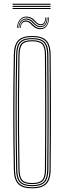

<svg xmlns="http://www.w3.org/2000/svg" viewBox="-20 -997 342 1022"><path d="M151.5 5.5Q99 5.5 76.8 -17.6Q54.5 -40.8 53.5 -93.5Q52 -177.2 51.2 -252.6Q50.5 -328 50.5 -400.6Q50.5 -473.2 51.2 -548.1Q52 -623 53.5 -705.5Q54.5 -759 76.8 -782.2Q99 -805.5 151.5 -805.5Q201.5 -805.5 225.2 -783.4Q249 -761.2 249.5 -705.5Q250.2 -628 250.8 -553.1Q251.2 -478.2 251.2 -403.5Q251.2 -328.8 250.8 -251.9Q250.2 -175 249.5 -93.5Q249 -38.5 225.2 -16.5Q201.5 5.5 151.5 5.5ZM151.5 -0.2Q199.2 -0.2 221.1 -21Q243 -41.8 243.5 -93.8Q244.2 -171.2 244.6 -245.9Q245 -320.5 245 -395.1Q245 -469.8 244.6 -546.8Q244.2 -623.8 243.5 -705.5Q243 -758.2 221 -779Q199 -799.8 151.5 -799.8Q102 -799.8 81.2 -778.1Q60.5 -756.5 59.8 -705.5Q58.2 -619.8 57.5 -543.9Q56.8 -468 56.8 -395.9Q56.8 -323.8 57.5 -249.8Q58.2 -175.8 59.8 -93.8Q60.5 -43.2 81.4 -21.8Q102.2 -0.2 151.5 -0.2ZM151.5 -5.8Q105 -5.8 85.8 -25.8Q66.5 -45.8 65.8 -93.8Q64.2 -179.2 63.5 -255Q62.8 -330.8 62.8 -403Q62.8 -475.2 63.5 -549.4Q64.2 -623.5 65.8 -705.5Q66.5 -754.5 85.8 -774.4Q105 -794.2 151.5 -794.2Q196.2 -794.2 216.6 -774.8Q237 -755.2 237.5 -705.5Q238.2 -625 238.6 -549.6Q239 -474.2 239 -400.5Q239 -326.8 238.5 -251Q238 -175.2 237.5 -93.8Q237 -44.8 216.8 -25.2Q196.5 -5.8 151.5 -5.8ZM151.5 -11.5Q194.2 -11.5 212.5 -29.5Q230.8 -47.5 231.2 -93.8Q232 -174.5 232.4 -249.5Q232.8 -324.5 232.8 -398Q232.8 -471.5 232.4 -547.4Q232 -623.2 231.2 -705.2Q230.8 -752.2 212.5 -770.4Q194.2 -788.5 151.5 -788.5Q108 -788.5 90.4 -770.1Q72.8 -751.8 71.8 -705.2Q70.2 -621.2 69.5 -546Q68.8 -470.8 68.8 -398.6Q68.8 -326.5 69.5 -251.8Q70.2 -177 71.8 -94Q72.8 -48 90.4 -29.8Q108 -11.5 151.5 -11.5ZM151.5 -17Q110.5 -17 94.6 -34.1Q78.8 -51.2 78 -94Q76 -208.2 75.4 -306Q74.8 -403.8 75.4 -499.8Q76 -595.8 78 -705.2Q78.8 -748.5 94.5 -765.8Q110.2 -783 151.5 -783Q191.8 -783 208.2 -766.2Q224.8 -749.5 225.2 -705.2Q226 -624 226.4 -548.9Q226.8 -473.8 226.8 -400.2Q226.8 -326.8 226.2 -251.4Q225.8 -176 225.2 -94Q224.8 -50.5 208.2 -33.8Q191.8 -17 151.5 -17ZM151.5 -22.8Q189 -22.8 203.9 -38Q218.8 -53.2 219 -94Q219.8 -172.8 220.1 -247.1Q220.5 -321.5 220.5 -395.2Q220.5 -469 220.1 -545.5Q219.8 -622 219 -705Q218.8 -746.2 204 -761.8Q189.2 -777.2 151.5 -777.2Q113 -777.2 98.9 -761.5Q84.8 -745.8 84 -705Q82.2 -593 81.5 -495.8Q80.8 -398.5 81.4 -301.8Q82 -205 84 -94Q84.8 -54 98.9 -38.4Q113 -22.8 151.5 -22.8ZM70.2 -848.2Q72.5 -881 90.2 -897.2Q108 -913.5 134 -907Q146 -904.2 153.5 -898.5Q161 -892.8 166.4 -886.5Q171.8 -880.2 177.6 -875.2Q183.5 -870.2 192 -868.5Q206.5 -865.8 214.1 -876Q221.8 -886.2 220.8 -904.5H224.8Q225.8 -884.2 217 -872.2Q208.2 -860.2 191 -863.2Q181.5 -865 175.2 -870.1Q169 -875.2 163.4 -881.5Q157.8 -887.8 150.8 -893.5Q143.8 -899.2 132.2 -902Q108.2 -908.5 92.1 -893.1Q76 -877.8 74.2 -848.2ZM78 -848.2Q80 -876 95 -889.1Q110 -902.2 130.8 -896.8Q141.8 -894 148.8 -888.4Q155.8 -882.8 161.1 -876.4Q166.5 -870 173 -864.9Q179.5 -859.8 189.8 -858Q208.5 -854.8 219.1 -867.8Q229.8 -880.8 228.8 -904.5H232.8Q233.8 -878.8 221.8 -864.2Q209.8 -849.8 188.8 -853Q177.8 -854.8 170.9 -859.8Q164 -864.8 158.2 -871Q152.5 -877.2 146 -883Q139.5 -888.8 129.2 -891.5Q110 -897.2 96.9 -885Q83.8 -872.8 82 -848.2ZM86 -848.2Q87.8 -869.8 98.9 -880.8Q110 -891.8 127.2 -886.5Q137 -883.8 143.5 -878.2Q150 -872.8 155.9 -866.4Q161.8 -860 169 -854.9Q176.2 -849.8 187.8 -847.8Q211 -843.5 224.5 -859.5Q238 -875.5 236.5 -904.5H240.5Q241.2 -873.2 226.9 -855.9Q212.5 -838.5 186.5 -842.2Q174.2 -844.2 166.2 -849.5Q158.2 -854.8 152.2 -861Q146.2 -867.2 140.1 -872.9Q134 -878.5 125.2 -881Q110.8 -885.2 100.9 -876.1Q91 -867 89.8 -848.2ZM249 -971.5H47V-977H249ZM249 -949H47V-954.5H249ZM249 -960.2H47V-965.8H249Z"/></svg>

Font: Big Shoulders Inline Display Thin ExtraLight
Style: Regular
Weight: 250
Version: Version 2.002